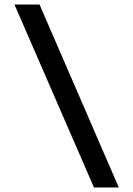

<svg xmlns="http://www.w3.org/2000/svg" viewBox="-20 -790 590 850"><path d="M506 40H396L44 -770H155Z"/></svg>

Font: M PLUS Code Latin SemiExpanded Medium
Style: Regular
Weight: 500
Width: 6
Designer: Coji Morishita
Foundry: UNDERFOREST DESIGN
Version: Version 1.002; ttfautohint (v1.8.3)